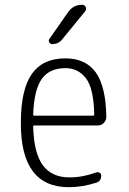

<svg xmlns="http://www.w3.org/2000/svg" viewBox="-20 -775 540 805"><path d="M253.9 -489.3Q187.5 -489.3 155.3 -444.3Q123 -399.4 119.1 -294.9Q119.1 -290 124 -290H370.1Q375 -290 375 -295.9Q373 -404.3 340.3 -446.8Q307.6 -489.3 253.9 -489.3ZM268.6 9.8Q66.4 9.8 67.4 -259.8Q67.4 -399.4 113.3 -464.8Q159.2 -530.3 253.9 -530.3Q338.9 -530.3 381.3 -471.7Q423.8 -413.1 425.8 -285.2Q425.8 -270.5 415.5 -259.8Q405.3 -249 389.6 -249H124Q119.1 -249 119.1 -244.1Q122.1 -132.8 159.7 -82Q197.3 -31.2 271.5 -31.2Q326.2 -31.2 382.8 -51.8Q390.6 -54.7 397.5 -50.8Q404.3 -46.9 404.3 -39.1Q404.3 -14.6 382.8 -8.8Q325.2 9.8 268.6 9.8ZM323.2 -754.9H325.2Q335 -754.9 339.4 -745.6Q343.8 -736.3 336.9 -727.5L241.2 -610.4Q226.6 -590.8 199.2 -589.8Q191.4 -589.8 186.5 -597.7Q181.6 -605.5 187.5 -612.3L266.6 -725.6Q288.1 -754.9 323.2 -754.9Z"/></svg>

Font: Rounded-L Mgen+ 1mn light
Style: Regular
Weight: 200
Designer: [Source Han Sans]
Ryoko NISHIZUKA  (kana & ideographs); Paul D. Hunt (Latin, Greek & Cyrillic); Wenlong ZHANG  (bopomofo
Version: Version 1.059.20150602